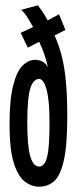

<svg xmlns="http://www.w3.org/2000/svg" viewBox="-20 -693 290 725"><path d="M128 12Q99 12 73.5 -7.5Q48 -27 32 -78Q16 -129 16 -223Q16 -316 29.5 -369.5Q43 -423 65 -445Q87 -467 113 -467Q128 -467 140.5 -460.5Q153 -454 161 -439Q155 -465 147 -489Q139 -513 128 -535L85 -513L58 -569L105 -591Q94 -610 84 -626.5Q74 -643 60 -656L123 -673Q133 -660 141.5 -647.5Q150 -635 160 -616L203 -639L227 -580L186 -559Q203 -522 213.5 -480Q224 -438 229 -383.5Q234 -329 234 -253Q234 -144 221 -87Q208 -30 184.5 -9Q161 12 128 12ZM128 -64Q140 -64 149 -77.5Q158 -91 162.5 -127Q167 -163 167 -232Q167 -313 156 -354Q145 -395 127 -395Q105 -394 94 -358Q83 -322 83 -232Q83 -140 94.5 -102Q106 -64 128 -64Z"/></svg>

Font: Inconsolata UltraCondensed Bold
Style: Regular
Weight: 700
Width: 1
Monospace: yes
Designer: Raph Levien, Cyreal, Brenton Simpson
Foundry: Raph Levien, Cyreal, Google
Version: Version 3.001; ttfautohint (v1.8.2.53-6de2)